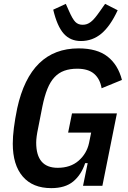

<svg xmlns="http://www.w3.org/2000/svg" viewBox="-20 -960 660 992"><path d="M433 -117H420Q400 -57 358.5 -22.5Q317 12 245 12Q149 12 97.5 -48Q46 -108 46 -218Q46 -289 69 -401Q137 -710 386 -710Q482 -710 536 -667.5Q590 -625 610 -547L505 -504Q497 -552 466.5 -578.5Q436 -605 379 -605Q341 -605 312 -594.5Q283 -584 261.5 -561Q240 -538 225 -501Q210 -464 199 -410L177 -298Q172 -275 169.5 -256Q167 -237 167 -223Q167 -93 278 -93Q344 -93 386 -129.5Q428 -166 440 -221L451 -275H332L352 -374H584L509 0H409ZM398 -748Q343 -748 309 -786.5Q275 -825 255 -910L320 -940L337 -902Q355 -861 369.5 -846.5Q384 -832 407 -832Q419 -832 429 -835.5Q439 -839 449.5 -847Q460 -855 471.5 -869Q483 -883 497 -903L523 -940L588 -907Q550 -825 504 -786.5Q458 -748 398 -748Z"/></svg>

Font: IBM Plex Sans Condensed SemiBold
Style: Italic
Weight: 600
Width: 3
Italic angle: -11°
Designer: Mike Abbink, Paul van der Laan, Pieter van Rosmalen
Foundry: Bold Monday
Version: Version 1.3